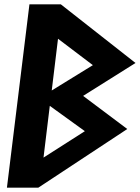

<svg xmlns="http://www.w3.org/2000/svg" viewBox="-20 -867 646 887"><path d="M181 -139 210 -378 372 -261ZM248 -688 409 -566 219 -449ZM568 -271 364 -424 606 -576 261 -847H116L12 0H157Z"/></svg>

Font: Ny Stormning
Style: SvKr
Weight: 900
Designer: Robert Jablonski, Mew Too
Foundry: Cannot Into Space Fonts
Version: Version 0.90